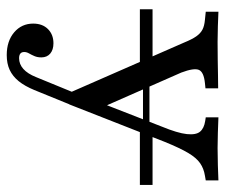

<svg xmlns="http://www.w3.org/2000/svg" viewBox="-68 -386 646 550"><g transform="rotate(90 255.0 -111.0)"><path d="M193.5 -197.6 185.5 -216.1H350L343.5 -197.6ZM6.5 -188.7V-225H176.6L193.5 -188.7ZM341.1 -188.7 355.6 -225H509.7V-188.7ZM246 13.7 101.6 -316.1Q92.7 -337.9 84.3 -350Q75.8 -362.1 65.3 -367.7Q54.8 -373.4 37.1 -375L13.7 -377.4V-413.7Q32.3 -412.9 55.2 -412.1Q78.2 -411.3 99.2 -411.3H100.8H101.6Q125.8 -411.3 150.8 -411.7Q175.8 -412.1 197.6 -412.5Q219.4 -412.9 233.1 -412.9V-376.6L217.7 -375Q186.3 -371.8 180.2 -357.7Q174.2 -343.5 187.9 -307.3L288.7 -78.2L274.2 -75.8L342.7 -251.6Q361.3 -296.8 364.1 -323Q366.9 -349.2 357.3 -360.9Q347.6 -372.6 326.6 -375.8L316.1 -377.4V-413.7Q337.1 -412.9 360.1 -412.1Q383.1 -411.3 404 -411.3Q429.8 -411.3 453.2 -412.1Q476.6 -412.9 496.8 -413.7V-377.4L483.1 -375Q462.9 -371.8 447.6 -361.3Q432.3 -350.8 418.1 -327Q404 -303.2 386.3 -259.7L279 13.7ZM137.9 192.7Q97.6 192.7 72.6 171.4Q47.6 150 47.6 116.9Q47.6 90.3 63.3 74.6Q79 58.9 104 58.9Q122.6 58.9 133.5 68.1Q144.4 77.4 144.4 93.5Q144.4 104.8 140.7 113.3Q137.1 121.8 133.1 128.6Q129 135.5 129 142.7Q129 157.3 146.8 157.3Q163.7 157.3 177.4 145.2Q191.1 133.1 200.8 108.9L252.4 -16.9L283.9 0.8L237.9 113.7Q226.6 141.1 212.5 158.5Q198.4 175.8 180.2 184.3Q162.1 192.7 137.9 192.7Z"/></g></svg>

Font: Playfair 9pt
Style: Regular
Weight: 400
Designer: Claus Eggers Sørensen
Foundry: Claus Eggers Sørensen
Version: Version 2.203